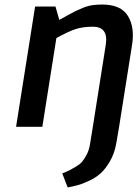

<svg xmlns="http://www.w3.org/2000/svg" viewBox="-20 -560 607 848"><path d="M51 0 135 -531H225L242 -472Q249 -476 276 -491Q303 -506 313.5 -511Q324 -516 345.5 -525Q367 -534 387.5 -537Q408 -540 431 -540Q514 -540 545 -489.5Q576 -439 563 -360L506 0L493 76Q485 119 465.5 152.5Q446 186 425 205Q404 224 374.5 238Q345 252 324.5 257.5Q304 263 279 268L255 206Q279 196 286 192.5Q293 189 313.5 177Q334 165 343 154Q352 143 362.5 123.5Q373 104 377 80L390 0L447 -361Q460 -442 390 -442Q345 -442 312.5 -431Q280 -420 229 -392L167 0Z"/></svg>

Font: Exo
Style: Demi Bold Italic
Weight: 600
Designer: Natanael Gama
Version: Version 1